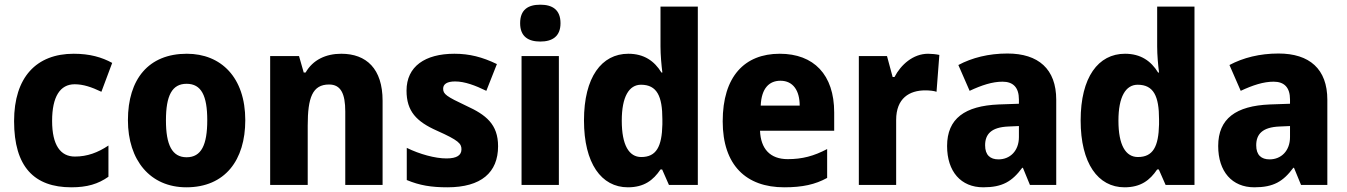

<svg xmlns="http://www.w3.org/2000/svg" viewBox="-20 -854 5739 818"><path d="M284 -56C351 -56 398 -70 442 -101V-234C397 -204 352 -187 299 -187C238 -187 202 -235 202 -339C202 -442 236 -495 298 -495C335 -495 370 -483 412 -463L458 -586C414 -610 363 -625 294 -625C135 -625 40 -525 40 -338C40 -143 126 -56 284 -56Z M1025 -342C1025 -524 922 -625 776 -625C613 -625 525 -517 525 -342C525 -171 620 -56 774 -56C939 -56 1025 -172 1025 -342ZM687 -341C687 -447 713 -497 775 -497C838 -497 863 -446 863 -342C863 -237 838 -184 775 -184C713 -184 687 -237 687 -341Z M1434 -625C1368 -625 1313 -599 1282 -545H1274L1254 -615H1131V-66H1291V-319C1291 -438 1311 -494 1382 -494C1432 -494 1451 -455 1451 -379V-66H1610V-425C1610 -561 1541 -625 1434 -625Z M2102 -231C2102 -325 2050 -365 1967 -403C1882 -443 1868 -453 1868 -476C1868 -496 1885 -507 1919 -507C1960 -507 2005 -490 2052 -467L2097 -581C2035 -611 1980 -625 1916 -625C1791 -625 1712 -571 1712 -468C1712 -380 1754 -336 1842 -297C1934 -256 1946 -242 1946 -218C1946 -193 1927 -179 1882 -179C1834 -179 1768 -197 1713 -224V-87C1768 -64 1818 -56 1886 -56C2030 -56 2102 -119 2102 -231Z M2282 -834C2230 -834 2196 -813 2196 -755C2196 -698 2231 -677 2282 -677C2332 -677 2368 -698 2368 -755C2368 -813 2333 -834 2282 -834ZM2361 -615H2202V-66H2361Z M2655 -56C2724 -56 2763 -86 2794 -132H2801L2830 -66H2953V-826H2794V-656C2794 -619 2798 -576 2802 -545H2798C2768 -594 2724 -625 2657 -625C2543 -625 2468 -525 2468 -341C2468 -158 2542 -56 2655 -56ZM2712 -185C2660 -185 2629 -235 2629 -340C2629 -442 2660 -493 2711 -493C2779 -493 2802 -444 2802 -346V-324C2800 -229 2776 -185 2712 -185Z M3302 -625C3152 -625 3059 -528 3059 -337C3059 -150 3159 -56 3321 -56C3399 -56 3453 -68 3504 -96V-219C3447 -189 3398 -176 3336 -176C3261 -176 3221 -220 3218 -297H3534V-375C3534 -536 3447 -625 3302 -625ZM3305 -510C3359 -510 3387 -468 3387 -404H3221C3224 -479 3258 -510 3305 -510Z M3934 -625C3870 -625 3818 -578 3791 -526H3783L3759 -615H3639V-66H3798V-343C3798 -436 3855 -469 3922 -469C3940 -469 3959 -467 3970 -463L3982 -620C3968 -623 3949 -625 3934 -625Z M4272 -626C4192 -626 4121 -608 4063 -577L4111 -467C4162 -491 4208 -506 4251 -506C4296 -506 4321 -482 4321 -430V-412L4235 -409C4091 -403 4015 -349 4015 -232C4015 -123 4074 -56 4169 -56C4251 -56 4292 -81 4335 -139H4338L4368 -66H4480V-429C4480 -560 4404 -626 4272 -626ZM4276 -315 4321 -317V-270C4321 -211 4283 -175 4234 -175C4199 -175 4177 -193 4177 -235C4177 -283 4204 -312 4276 -315Z M4771 -56C4840 -56 4879 -86 4910 -132H4917L4946 -66H5069V-826H4910V-656C4910 -619 4914 -576 4918 -545H4914C4884 -594 4840 -625 4773 -625C4659 -625 4584 -525 4584 -341C4584 -158 4658 -56 4771 -56ZM4828 -185C4776 -185 4745 -235 4745 -340C4745 -442 4776 -493 4827 -493C4895 -493 4918 -444 4918 -346V-324C4916 -229 4892 -185 4828 -185Z M5427 -626C5347 -626 5276 -608 5218 -577L5266 -467C5317 -491 5363 -506 5406 -506C5451 -506 5476 -482 5476 -430V-412L5390 -409C5246 -403 5170 -349 5170 -232C5170 -123 5229 -56 5324 -56C5406 -56 5447 -81 5490 -139H5493L5523 -66H5635V-429C5635 -560 5559 -626 5427 -626ZM5431 -315 5476 -317V-270C5476 -211 5438 -175 5389 -175C5354 -175 5332 -193 5332 -235C5332 -283 5359 -312 5431 -315Z"/></svg>

Font: Noto Sans Malayalam UI SemiCondensed ExtraBold
Style: Regular
Weight: 800
Width: 4
Designer: Jelle Bosma - Monotype Design Team
Foundry: Monotype Imaging Inc.
Version: Version 2.104